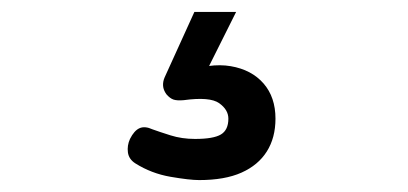

<svg xmlns="http://www.w3.org/2000/svg" viewBox="-20 -33 685 322"><path d="M314 269Q298 269 266 263.5Q234 258 207 241Q196 234 194.5 222.5Q193 211 198 200Q205 186 214 182Q223 178 236 184Q247 188 266 194Q285 200 307 200Q338 200 350.5 192.5Q363 185 363 166Q363 151 347.5 140Q332 129 288 135Q277 136 271 134Q265 132 259 125Q254 118 253.5 111Q253 104 256 97L306 -13H376L317 105L287 89Q332 72 367 78Q402 84 422 107Q442 130 442 166Q442 198 427.5 221Q413 244 385 256.5Q357 269 314 269Z"/></svg>

Font: Playwrite VN
Style: Regular
Weight: 400
Designer: Veronika Burian, José Scaglione
Foundry: TypeTogether
Version: Version 1.002